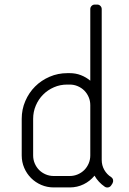

<svg xmlns="http://www.w3.org/2000/svg" viewBox="-20 -820 566 840"><path d="M375 -360V-140C375 -127.7 372.7 -116 368 -105C363.3 -94 356.9 -84.4 348.8 -76.2C340.6 -68.1 331 -61.7 320 -57C309 -52.3 297.3 -50 285 -50H215C202.7 -50 191 -52.3 180 -57C169 -61.7 159.4 -68.1 151.2 -76.2C143.1 -84.4 136.7 -94 132 -105C127.3 -116 125 -127.7 125 -140V-300C125 -320.7 128.9 -340.2 136.8 -358.5C144.6 -376.8 155.2 -392.8 168.8 -406.2C182.2 -419.8 198 -430.4 216 -438.2C234 -446.1 253.3 -450 274 -450H285C297.3 -450 309 -447.7 320 -443C331 -438.3 340.6 -431.9 348.8 -423.8C356.9 -415.6 363.3 -406 368 -395C372.7 -384 375 -372.3 375 -360ZM425 -120.5V-780C425 -785.7 423.1 -790.4 419.2 -794.2C415.4 -798.1 410.7 -800 405 -800H395C389.3 -800 384.6 -798.1 380.8 -794.2C376.9 -790.4 375 -785.7 375 -780V-467C362.7 -477.3 348.9 -485.4 333.8 -491.2C318.6 -497.1 302.3 -500 285 -500H275C247.3 -500 221.3 -494.8 197 -484.2C172.7 -473.8 151.5 -459.5 133.5 -441.5C115.5 -423.5 101.2 -402.3 90.8 -378C80.2 -353.7 75 -327.7 75 -300V-140C75 -120.7 78.7 -102.5 86 -85.5C93.3 -68.5 103.3 -53.7 116 -41C128.7 -28.3 143.5 -18.3 160.5 -11C177.5 -3.7 195.7 0 215 0H285C307 0 327.3 -4.6 346 -13.8C364.7 -22.9 380.5 -35.5 393.5 -51.5C404.5 -32.2 419.5 -16 438.5 -3C443.2 0 448.2 0.9 453.8 -0.2C459.2 -1.4 463.5 -4.3 466.5 -9L472 -17.5C474.7 -22.2 475.6 -27.1 474.8 -32.2C473.9 -37.4 471.2 -41.7 466.5 -45C453.8 -53 443.8 -63.6 436.2 -76.8C428.8 -89.9 425 -104.5 425 -120.5Z"/></svg>

Font: lerotica
Style: Regular
Weight: 400
Designer: defharo
Foundry: deFharo
Version: Version 1.001 2011